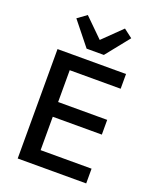

<svg xmlns="http://www.w3.org/2000/svg" viewBox="-170 -1052 941 1151"><g transform="rotate(20 300.0 -476.0)"><path d="M86 0V-698H523V-604H198V-401H511V-307H198V-94H523V0ZM249 -760 129 -910 187 -952 305 -836 424 -952 479 -910 359 -760Z"/></g></svg>

Font: IBM Plex Mono Medium
Style: Regular
Weight: 500
Monospace: yes
Designer: Mike Abbink, Paul van der Laan, Pieter van Rosmalen
Foundry: Bold Monday
Version: Version 2.3